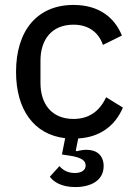

<svg xmlns="http://www.w3.org/2000/svg" viewBox="-20 -550 545 778"><path d="M278 -530C130 -530 45 -425 45 -259C45 -106 117 -5 244 10L231 76L258 80C315 88 327 103 327 121C327 141 308 151 283 151C254 151 233 138 221 123L182 166C196 186 228 208 285 208C346 208 400 183 400 123C400 79 371 57 331 57C319 57 304 59 291 63L287 60L297 11C386 6 447 -41 478 -114L410 -156C384 -100 341 -68 278 -68C189 -68 144 -129 144 -214V-304C144 -389 189 -450 278 -450C338 -450 380 -419 397 -368L474 -406C444 -480 380 -530 278 -530Z"/></svg>

Font: IBM Plex Devanagari Text
Style: Regular
Weight: 450
Designer: Mike Abbink, Paul van der Laan, Pieter van Rosmalen, Erin McLaughlin
Foundry: Bold Monday
Version: Version 1.0